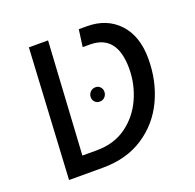

<svg xmlns="http://www.w3.org/2000/svg" viewBox="-104 -672 794 781"><g transform="rotate(-20 293.0 -281.5)"><path d="M98 -563H181L152 -75H214Q290 -75 343.5 -114Q397 -153 424.5 -214.5Q452 -276 452 -343Q452 -489 335 -489H304L314 -563H349Q435 -563 487 -507.5Q539 -452 539 -354Q539 -257 501 -176.5Q463 -96 389.5 -48Q316 0 214 0H67ZM325 -289Q325 -301 317 -309.5Q309 -318 297 -318Q283 -318 274 -308.5Q265 -299 265 -286Q265 -274 273 -265.5Q281 -257 294 -257Q308 -257 316.5 -266.5Q325 -276 325 -289Z"/></g></svg>

Font: FiraGO Book
Style: Italic
Weight: 350
Italic angle: -8°
Designer: bBox Type GmbH
Foundry: bBox Type GmbH
Version: Version 1.001